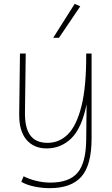

<svg xmlns="http://www.w3.org/2000/svg" viewBox="-20 -770 581 1000"><path d="M239 210Q199 210 158.5 201.5Q118 193 91 177L103 148Q129 162 167 171.5Q205 181 242 181Q341 181 384.5 129Q428 77 429 -43L431 -227Q406 -103 352 -50Q298 3 223 3Q156 3 117.5 -42.5Q79 -88 80 -176L84 -491H114L110 -184Q109 -105 137.5 -65.5Q166 -26 228 -26Q289 -26 334 -71Q379 -116 404.5 -218Q430 -320 429 -491H457V-49Q457 90 404 150Q351 210 239 210ZM257 -573 369 -750 398 -737 287 -573Z"/></svg>

Font: Livvic Thin
Style: Regular
Weight: 250
Designer: Jacques Le Bailly, Baron von Fonthausen
Version: Version 1.001; ttfautohint (v1.8.2)